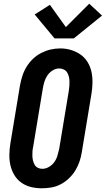

<svg xmlns="http://www.w3.org/2000/svg" viewBox="-20 -1007 570 1035"><path d="M205 8Q175 8 146.5 1Q118 -6 95 -22.5Q72 -39 57.5 -63Q43 -87 36.5 -115Q30 -143 30.5 -173.5Q31 -204 36 -234L88 -548Q93 -574 101 -599Q109 -624 123.5 -647.5Q138 -671 158 -690Q178 -709 202.5 -721.5Q227 -734 252.5 -740Q278 -746 305 -746Q335 -746 363 -737.5Q391 -729 414 -713Q437 -697 452 -672.5Q467 -648 473 -620Q479 -592 478.5 -561.5Q478 -531 473 -501L421 -187Q417 -161 408.5 -136Q400 -111 386 -88Q372 -65 351.5 -45.5Q331 -26 307 -13.5Q283 -1 257 3.5Q231 8 205 8ZM208 -97Q226 -97 243.5 -107Q261 -117 272.5 -133Q284 -149 289.5 -167.5Q295 -186 299 -204L351 -518Q353 -531 354 -544Q355 -557 354.5 -570Q354 -583 351 -595Q348 -607 341.5 -617Q335 -627 323.5 -632.5Q312 -638 299 -638Q281 -638 264 -627.5Q247 -617 236 -601Q225 -585 219.5 -567Q214 -549 211 -531L159 -217Q156 -204 155 -191Q154 -178 154.5 -165.5Q155 -153 158 -141Q161 -129 167 -118.5Q173 -108 184 -102.5Q195 -97 208 -97ZM274 -800 167 -929 249 -981 335 -861 461 -987 530 -923 378 -800Z"/></svg>

Font: Iosevka Curly Slab XBdObl
Style: Regular
Weight: 800
Italic angle: -9°
Monospace: yes
Designer: Belleve Invis
Foundry: Belleve Invis
Version: Version 11.1.0; ttfautohint (v1.8.3)